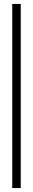

<svg xmlns="http://www.w3.org/2000/svg" viewBox="-20 -838 169 972"><path d="M42 114H85V-818H42Z"/></svg>

Font: Advent Pro Light
Style: Regular
Weight: 300
Version: Version 3.000